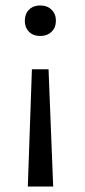

<svg xmlns="http://www.w3.org/2000/svg" viewBox="-20 -489 311 704"><path d="M127 -469Q153 -469 169 -453.5Q185 -438 185 -413Q185 -388 169 -372.5Q153 -357 127 -357Q102 -357 86.5 -372.5Q71 -388 71 -413Q71 -438 86.5 -453.5Q102 -469 127 -469ZM158 -235 175 195H82L97 -235Z"/></svg>

Font: EauTestInfant Medium
Style: Regular
Weight: 500
Designer: Christian Thalmann (Catharsis Fonts)
Version: Version 0.001;PS 000.001;hotconv 1.0.88;makeotf.lib2.5.64775